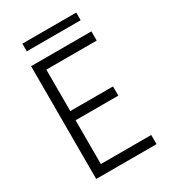

<svg xmlns="http://www.w3.org/2000/svg" viewBox="-204 -957 947 1061"><g transform="rotate(-30 269.0 -426.0)"><path d="M90.8 -719.7H475.6V-661.1H154.3V-396.5H426.8V-337.9H154.3V-58.6H475.6V0H90.8ZM111.3 -851.6H455.1V-802.7H111.3Z"/></g></svg>

Font: Reddit Sans Chocolate Light
Style: Regular
Weight: 300
Designer: Stephen Hutchings
Foundry: Reddit
Version: Version 1.013